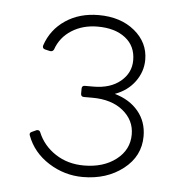

<svg xmlns="http://www.w3.org/2000/svg" viewBox="-39 -848 469 498"><g transform="rotate(5 195.0 -599.0)"><path d="M48 -483Q45 -490 52 -493L63 -498Q64 -499 67 -499Q72 -499 74 -494Q88 -460 120 -439Q152 -418 194 -418Q245 -418 278 -443.5Q311 -469 311 -509Q311 -546 281 -570.5Q251 -595 201 -595H179Q171 -595 171 -603V-616Q171 -624 179 -624H201Q245 -624 271.5 -646Q298 -668 298 -701Q298 -738 271 -759Q244 -780 199 -780Q160 -780 131 -761.5Q102 -743 91 -711Q88 -705 81 -706L68 -709Q60 -711 62 -719Q76 -761 112.5 -785.5Q149 -810 199 -810Q256 -810 292.5 -780Q329 -750 329 -705Q329 -674 310 -648Q291 -622 258 -610Q297 -599 319.5 -572Q342 -545 342 -507Q342 -455 299 -421.5Q256 -388 194 -388Q146 -388 105 -414Q64 -440 48 -483Z"/></g></svg>

Font: LINE Seed Sans KR Thin
Style: Regular
Weight: 250
Designer: LINE BX Design & Sandoll Inc & Dalton Maag Ltd
Foundry: Sandoll Inc.
Version: Version 1.000